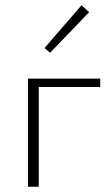

<svg xmlns="http://www.w3.org/2000/svg" viewBox="-20 -708 424 728"><path d="M360 -378H127V0H86V-410H360ZM149 -526 289 -688 318 -662 170 -508Z"/></svg>

Font: Ysabeau Light
Style: Regular
Weight: 300
Designer: Christian Thalmann (Catharsis Fonts)
Version: Version 0.003